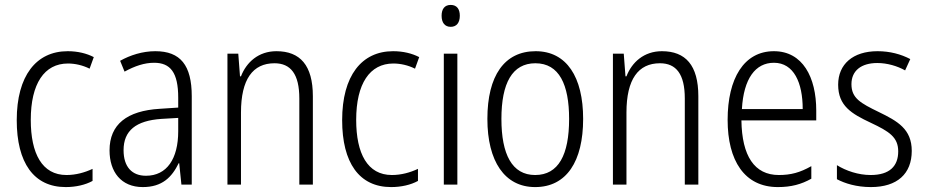

<svg xmlns="http://www.w3.org/2000/svg" viewBox="-20 -750 3761 780"><path d="M247 10C288 10 327 1 356 -15V-64C324 -49 288 -39 250 -39C151 -39 105 -126 105 -263C105 -410 160 -492 256 -492C285 -492 316 -485 344 -471L361 -518C332 -533 296 -542 255 -542C127 -542 48 -442 48 -262C48 -89 117 10 247 10Z M611 -542C559 -542 509 -526 468 -503L486 -459C528 -482 567 -495 606 -495C672 -495 704 -456 704 -353V-313L629 -308C496 -300 425 -245 425 -139C425 -52 472 10 560 10C639 10 678 -30 706 -87H708L717 0H759V-359C759 -485 713 -542 611 -542ZM704 -271V-217C704 -105 658 -36 573 -36C516 -36 482 -72 482 -140C482 -219 532 -260 636 -267Z M1103 -542C1030 -542 981 -497 959 -440H955L948 -532H904V0H959V-293C959 -428 1007 -493 1095 -493C1161 -493 1196 -449 1196 -350V0H1251V-359C1251 -485 1199 -542 1103 -542Z M1569 10C1610 10 1649 1 1678 -15V-64C1646 -49 1610 -39 1572 -39C1473 -39 1427 -126 1427 -263C1427 -410 1482 -492 1578 -492C1607 -492 1638 -485 1666 -471L1683 -518C1654 -533 1618 -542 1577 -542C1449 -542 1370 -442 1370 -262C1370 -89 1439 10 1569 10Z M1811 -730C1786 -730 1774 -713 1774 -686C1774 -658 1787 -641 1811 -641C1835 -641 1848 -658 1848 -686C1848 -713 1836 -730 1811 -730ZM1838 -532H1783V0H1838Z M2349 -267C2349 -437 2282 -542 2156 -542C2029 -542 1960 -442 1960 -267C1960 -95 2030 10 2154 10C2282 10 2349 -95 2349 -267ZM2017 -267C2017 -412 2061 -493 2155 -493C2252 -493 2292 -406 2292 -267C2292 -121 2249 -39 2154 -39C2060 -39 2017 -123 2017 -267Z M2669 -542C2596 -542 2547 -497 2525 -440H2521L2514 -532H2470V0H2525V-293C2525 -428 2573 -493 2661 -493C2727 -493 2762 -449 2762 -350V0H2817V-359C2817 -485 2765 -542 2669 -542Z M3124 -542C3002 -542 2936 -431 2936 -263C2936 -98 3004 10 3140 10C3194 10 3235 -1 3276 -24V-75C3230 -49 3193 -39 3144 -39C3045 -39 2994 -116 2992 -261H3296V-301C3296 -436 3241 -542 3124 -542ZM3124 -495C3205 -495 3241 -414 3241 -307H2994C3001 -431 3049 -495 3124 -495Z M3684 -137C3684 -226 3626 -258 3550 -295C3476 -331 3439 -351 3439 -408C3439 -463 3479 -494 3544 -494C3584 -494 3625 -482 3657 -464L3678 -510C3640 -530 3595 -542 3545 -542C3445 -542 3385 -489 3385 -406C3385 -320 3439 -288 3518 -251C3592 -216 3629 -193 3629 -135C3629 -75 3594 -39 3517 -39C3467 -39 3417 -56 3380 -79V-22C3412 -5 3459 10 3518 10C3625 10 3684 -44 3684 -137Z"/></svg>

Font: Noto Sans Display SemiCondensed Light
Style: Regular
Weight: 300
Width: 4
Designer: Monotype Design Team
Foundry: Monotype Imaging Inc.
Version: Version 1.900